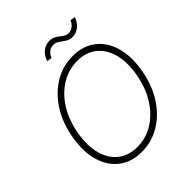

<svg xmlns="http://www.w3.org/2000/svg" viewBox="-246 -1065 1228 1228"><g transform="rotate(-45 368.0 -450.5)"><path d="M323.7 9.8Q232.4 9.8 170.2 -37.1Q107.9 -84 82.5 -168.5Q57.1 -252.9 75.7 -365.2Q94.2 -477.5 147 -561Q199.7 -644.5 276.4 -690.9Q353 -737.3 443.8 -737.3Q534.7 -737.3 596.7 -690.4Q658.7 -643.6 684.3 -559.1Q710 -474.6 690.9 -361.3Q672.4 -249.5 619.6 -166Q566.9 -82.5 490.2 -36.4Q413.6 9.8 323.7 9.8ZM324.7 -32.7Q402.8 -32.7 470.2 -74Q537.6 -115.2 584.5 -190.7Q631.3 -266.1 648.4 -367.7Q665 -467.8 643.8 -541.3Q622.6 -614.7 570.6 -654.8Q518.6 -694.8 442.4 -694.8Q364.3 -694.8 296.6 -653.6Q229 -612.3 182.1 -536.9Q135.3 -461.4 118.2 -359.4Q102.1 -259.8 123.3 -186.3Q144.5 -112.8 196.5 -72.8Q248.5 -32.7 324.7 -32.7ZM529.8 -823.2Q508.8 -823.2 493.4 -831.1Q478 -838.9 464.8 -849.1Q451.7 -859.4 438 -867.4Q424.3 -875.5 406.2 -875.5Q382.3 -875 364.5 -860.4Q346.7 -845.7 340.8 -824.7L305.7 -828.6Q315.9 -865.2 343 -888.2Q370.1 -911.1 406.2 -911.1Q429.2 -911.1 445.1 -903.1Q460.9 -895 473.6 -884.8Q486.3 -874.5 499.3 -866.5Q512.2 -858.4 528.8 -858.4Q549.8 -858.4 568.6 -872.3Q587.4 -886.2 595.7 -909.2L629.4 -903.3Q617.7 -867.2 590.1 -845.2Q562.5 -823.2 529.8 -823.2Z"/></g></svg>

Font: Inter Tight ExtraLight
Style: Italic
Weight: 250
Italic angle: -9.39999°
Designer: Rasmus Andersson
Foundry: rsms
Version: Version 3.004